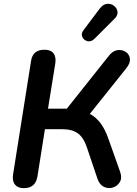

<svg xmlns="http://www.w3.org/2000/svg" viewBox="-20 -972 715 1000"><path d="M104 8Q73 8 58 -10.5Q43 -29 48 -63L142 -656Q151 -713 212 -713Q244 -713 258.5 -694.5Q273 -676 268 -642L230 -406H328L549 -684Q569 -708 592.5 -711Q616 -714 634.5 -702Q653 -690 656.5 -667.5Q660 -645 639 -618L448 -379Q481 -361 504.5 -329Q528 -297 544 -251L605 -79Q617 -46 604.5 -24.5Q592 -3 568.5 4.5Q545 12 522 1.5Q499 -9 488 -40L433 -203Q416 -255 386 -277Q356 -299 306 -299H214L175 -53Q165 8 104 8ZM473 -771Q455 -753 436 -757.5Q417 -762 409 -779Q401 -796 415 -815L500 -928Q517 -950 537.5 -952Q558 -954 573.5 -942Q589 -930 592 -911.5Q595 -893 577 -875Z"/></svg>

Font: Nunito
Style: Bold Italic
Weight: 700
Italic angle: -9°
Designer: Vernon Adams
Foundry: Vernon Adams
Version: Version 3.601; ttfautohint (v1.8.2.53-6de2)